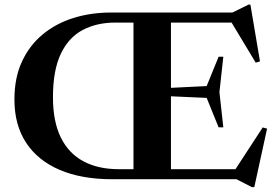

<svg xmlns="http://www.w3.org/2000/svg" viewBox="-20 -758 1169 812"><path d="M924.5 -518 908 -368 924.5 -219.5H904.5L854 -344L641 -353.5V-383.5L854 -394L904.5 -518ZM544.5 -705H703V0H544.5ZM454.5 0Q325 0 232.5 -39.5Q140 -79 90.5 -154.2Q41 -229.5 41 -337.5Q41 -429 72.8 -497.5Q104.5 -566 160.2 -612.2Q216 -658.5 290 -681.8Q364 -705 448.5 -705H963L1031 -738.5H1039L1079.5 -498.5L1061.5 -493L948 -681.5L1018.5 -662.5H467.5Q388.5 -662.5 329 -630.8Q269.5 -599 236.8 -529.5Q204 -460 204 -347Q204 -244 237.2 -176.5Q270.5 -109 332.8 -75.8Q395 -42.5 482.5 -42.5H1029.5L964.5 -25L1091 -219L1109.5 -214L1055.5 33.5H1045.5L980 0Z"/></svg>

Font: Newsreader 60pt SemiBold
Style: Regular
Weight: 600
Designer: Hugues Gentile
Foundry: Production Type
Version: Version 1.003